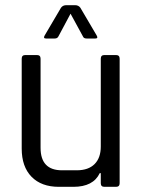

<svg xmlns="http://www.w3.org/2000/svg" viewBox="-20 -723 552 743"><path d="M349 -574H315Q304 -574 301 -582L253 -670L206 -582Q202 -574 192 -574H158Q146 -574 153 -586L216 -693Q223 -703 237 -703H270Q284 -703 291 -693L354 -586Q361 -574 349 -574ZM264 0H208Q140 0 102 -39Q64 -78 64 -148V-496Q64 -510 78 -510H123Q137 -510 137 -496V-151Q137 -64 220 -64H277Q322 -64 346 -88Q370 -112 370 -156V-496Q370 -510 384 -510H429Q443 -510 443 -496V-14Q443 0 429 0H384Q370 0 370 -14V-53H366Q341 0 264 0Z"/></svg>

Font: Rajdhani Medium
Style: Regular
Weight: 500
Designer: Satya Rajpurohit, Jyotish Sonowal
Foundry: Indian Type Foundry
Version: Version 1.201 February 1, 2022